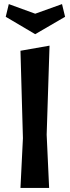

<svg xmlns="http://www.w3.org/2000/svg" viewBox="-20 -918 342 938"><path d="M152 -751 8 -836 23 -898 152 -851 283 -898 298 -836ZM222 -695 208 -260 220 0H80L92 -243L80 -670Z"/></svg>

Font: Acme
Style: Regular
Weight: 400
Designer: Juan Pablo del Peral
Foundry: Juan Pablo del Peral
Version: Version 1.002